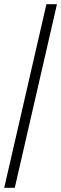

<svg xmlns="http://www.w3.org/2000/svg" viewBox="-20 -770 290 910"><path d="M0 120 200 -750H250L50 120Z"/></svg>

Font: Spectral SC
Style: Regular
Weight: 400
Designer: Jean-Baptiste Levee
Foundry: Production Type
Version: Version 2.001